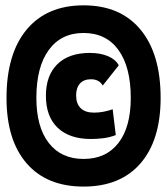

<svg xmlns="http://www.w3.org/2000/svg" viewBox="-20 -706 626 719"><path d="M293 -7.3Q155.3 -7.3 79.8 -94.2Q4.4 -181.2 4.4 -339.4Q4.4 -504.4 79.8 -595.2Q155.3 -686 293 -686Q430.7 -686 506.1 -595.2Q581.5 -504.4 581.5 -339.4Q581.5 -181.2 506.1 -94.2Q430.7 -7.3 293 -7.3ZM320.3 -185.5Q240.2 -185.5 196 -227.5Q151.9 -269.5 151.9 -347.7Q151.9 -423.3 194.8 -465.6Q237.8 -507.8 316.4 -507.8Q356 -507.8 384.5 -495.6Q413.1 -483.4 424.8 -461.4L364.7 -385.7Q351.1 -409.2 320.8 -409.2Q293.9 -409.2 279.5 -393.3Q265.1 -377.4 265.1 -348.6Q265.1 -317.4 282.2 -300.8Q299.3 -284.2 332 -284.2Q350.1 -284.2 367.7 -287.6Q385.3 -291 401.9 -296.9L413.6 -200.2Q391.1 -191.4 367.2 -188.5Q343.3 -185.5 320.3 -185.5ZM293 -110.8Q377.4 -110.8 423.6 -170.7Q469.7 -230.5 469.7 -339.4Q469.7 -455.1 423.6 -518.8Q377.4 -582.5 293 -582.5Q209 -582.5 162.6 -518.8Q116.2 -455.1 116.2 -339.4Q116.2 -230.5 162.6 -170.7Q209 -110.8 293 -110.8Z"/></svg>

Font: Cascadia Mono
Style: Regular
Weight: 400
Monospace: yes
Designer: Aaron Bell
Foundry: Saja Typeworks
Version: Version 2102.003